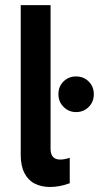

<svg xmlns="http://www.w3.org/2000/svg" viewBox="-20 -717 437 746"><path d="M174.5 9.5Q141 9.5 115.2 -3.5Q89.5 -16.5 75 -44.5Q60.5 -72.5 60.5 -116.5V-697H176.5V-139Q176.5 -97 214 -97Q230 -97 251 -104V-5Q211 9.5 174.5 9.5ZM275.5 -281.5Q247.5 -281.5 227.2 -301.5Q207 -321.5 207 -351Q207 -381 226.8 -400.5Q246.5 -420 275.5 -420Q305 -420 324.8 -400.2Q344.5 -380.5 344.5 -351Q344.5 -321 324.5 -301.2Q304.5 -281.5 275.5 -281.5Z"/></svg>

Font: Acari Sans Neue
Style: Bold
Weight: 700
Designer: Alfredo Marco Pradil (font), Cristiano Sobral (main changes)
Foundry: Hanken Design Co. (font), Cristiano Sobral (main changes)
Version: Version 2.459;March 19, 2022;FontCreator 14.0.0.2808 64-bit;